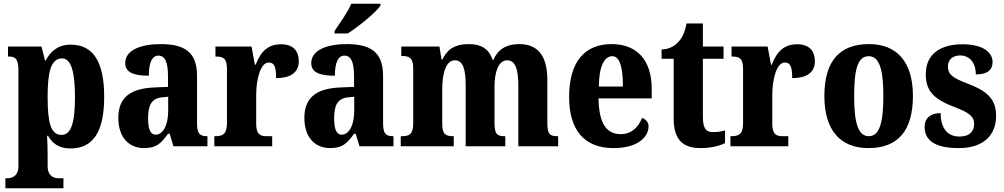

<svg xmlns="http://www.w3.org/2000/svg" viewBox="-20 -786 5398 1032"><path d="M9 226H321V172H293C275 172 236 164 236 107V55C236 14 235 -23 233 -56H238C263 -13 299 12 358 12C478 12 540 -73 540 -266C540 -460 477 -546 360 -546C292 -546 251 -510 226 -461H222L203 -536H23V-482H28C59 -482 79 -473 79 -411V108C79 164 40 172 21 172H9ZM311 -61C252 -61 236 -127 236 -266C236 -395 252 -472 314 -472C363 -472 383 -397 383 -265C383 -128 363 -61 311 -61Z M754 10C819 10 844 -13 883 -67H892L912 0H1095V-54H1092C1052 -54 1039 -70 1039 -125V-379C1039 -504 974 -549 844 -549C739 -549 653 -518 653 -447C653 -399 694 -379 780 -379C780 -448 797 -487 831 -487C869 -487 883 -449 883 -374V-319L811 -316C681 -311 616 -262 616 -153C616 -42 678 10 754 10ZM816 -62C788 -62 776 -94 776 -149C776 -221 794 -257 852 -263L884 -266V-191C884 -114 857 -62 816 -62Z M1132 0H1443V-54H1413C1380 -54 1357 -62 1357 -121V-276C1357 -359 1380 -450 1424 -450C1457 -450 1464 -421 1464 -366C1538 -366 1586 -394 1586 -457C1586 -510 1558 -548 1491 -548C1422 -548 1383 -512 1354 -438H1350L1332 -536H1138V-482H1142C1180 -482 1200 -473 1200 -414V-126C1200 -63 1176 -54 1136 -54H1132Z M1778 -619V-606H1849C1909 -644 2003 -721 2025 -756V-766H1868C1850 -721 1805 -660 1778 -619ZM1754 10C1819 10 1844 -13 1883 -67H1892L1912 0H2095V-54H2092C2052 -54 2039 -70 2039 -125V-379C2039 -504 1974 -549 1844 -549C1739 -549 1653 -518 1653 -447C1653 -399 1694 -379 1780 -379C1780 -448 1797 -487 1831 -487C1869 -487 1883 -449 1883 -374V-319L1811 -316C1681 -311 1616 -262 1616 -153C1616 -42 1678 10 1754 10ZM1816 -62C1788 -62 1776 -94 1776 -149C1776 -221 1794 -257 1852 -263L1884 -266V-191C1884 -114 1857 -62 1816 -62Z M2134 0H2419V-54H2416C2377 -54 2357 -63 2357 -120V-308C2357 -389 2376 -462 2425 -462C2469 -462 2483 -413 2483 -327V0H2696V-54H2693C2654 -54 2638 -63 2638 -125V-320C2638 -396 2658 -462 2706 -462C2750 -462 2766 -413 2766 -327V0H2980V-54H2977C2937 -54 2922 -63 2922 -125V-356C2922 -491 2867 -549 2771 -549C2698 -549 2654 -517 2632 -464H2628C2608 -524 2565 -549 2501 -549C2420 -549 2382 -517 2358 -466H2353L2342 -536H2137V-485H2140C2179 -485 2201 -476 2201 -420V-123C2201 -63 2179 -54 2139 -54H2134Z M3277 10C3413 10 3466 -53 3466 -107C3466 -130 3450 -146 3431 -152C3411 -103 3376 -65 3316 -65C3239 -65 3199 -124 3197 -257H3483V-308C3483 -466 3401 -549 3267 -549C3122 -549 3039 -453 3039 -265C3039 -91 3117 10 3277 10ZM3328 -321H3199C3199 -427 3228 -484 3271 -484C3311 -484 3329 -423 3328 -321Z M3745 10C3811 10 3857 -6 3877 -17V-85C3859 -79 3835 -76 3812 -76C3770 -76 3758 -102 3758 -161V-470H3869V-536H3758V-660H3670C3662 -615 3647 -584 3630 -565C3613 -544 3582 -521 3536 -520V-470H3601V-148C3601 -31 3655 10 3745 10Z M3906 0H4217V-54H4187C4154 -54 4131 -62 4131 -121V-276C4131 -359 4154 -450 4198 -450C4231 -450 4238 -421 4238 -366C4312 -366 4360 -394 4360 -457C4360 -510 4332 -548 4265 -548C4196 -548 4157 -512 4128 -438H4124L4106 -536H3912V-482H3916C3954 -482 3974 -473 3974 -414V-126C3974 -63 3950 -54 3910 -54H3906Z M4648 10C4805 10 4887 -82 4887 -270C4887 -458 4797 -549 4651 -549C4493 -549 4411 -458 4411 -270C4411 -82 4500 10 4648 10ZM4650 -54C4591 -54 4571 -129 4571 -270C4571 -412 4590 -484 4649 -484C4707 -484 4728 -412 4728 -270C4728 -129 4708 -54 4650 -54Z M5134 10C5266 10 5334 -59 5334 -164C5334 -262 5274 -301 5180 -337C5099 -368 5075 -386 5075 -429C5075 -466 5102 -488 5141 -488C5189 -488 5225 -452 5225 -386C5287 -386 5315 -409 5315 -453C5315 -501 5269 -548 5154 -548C5035 -548 4956 -496 4956 -387C4956 -291 5007 -250 5112 -210C5185 -182 5216 -162 5216 -120C5216 -82 5194 -52 5137 -52C5076 -52 5036 -93 5036 -178C4989 -178 4950 -158 4950 -104C4950 -37 4996 10 5134 10Z"/></svg>

Font: Noto Serif Sinhala Condensed ExtraBold
Style: Regular
Weight: 800
Width: 3
Designer: Jelle Bosma - Monotype Design Team
Foundry: Monotype Imaging Inc.
Version: Version 2.007